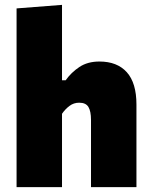

<svg xmlns="http://www.w3.org/2000/svg" viewBox="-20 -768 621 788"><path d="M48 0V-733.5L234.5 -748V-438.5H249.5Q272 -470.5 305.8 -493Q339.5 -515.5 388 -515.5Q461 -515.5 500.5 -471.5Q540 -427.5 540 -339V0H353.5V-276Q353.5 -311 343 -328.8Q332.5 -346.5 305 -346.5Q282.5 -346.5 265 -333.2Q247.5 -320 234.5 -301V0Z"/></svg>

Font: Heraclito ExtraBold
Style: Regular
Weight: 800
Designer: Kostas Bartsokas (font) & Cristiano Sobral (main changes)
Foundry: Kostas Bartsokas (font) & Cristiano Sobral (main changes)
Version: Version 1.00;July 8, 2020;FontCreator 13.0.0.2655 64-bit